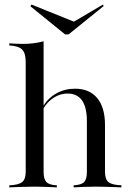

<svg xmlns="http://www.w3.org/2000/svg" viewBox="-20 -810 559 830"><path d="M298.4 0V-8.9Q331.5 -10.5 343.5 -23Q355.6 -35.5 355.6 -66.9V-285.5Q355.6 -346 334.7 -375.8Q313.7 -405.6 271.8 -405.6Q241.1 -405.6 213.7 -388.7Q186.3 -371.8 166.9 -340.3V-350.8Q187.9 -386.3 224.2 -406.5Q260.5 -426.6 304 -426.6Q366.9 -426.6 400.4 -385.9Q433.9 -345.2 433.9 -269.4V-66.9Q433.9 -35.5 448.8 -23Q463.7 -10.5 504.8 -8.9V0Q494.4 -0.8 476.2 -1.2Q458.1 -1.6 437.1 -2.4Q416.1 -3.2 396 -3.2Q366.9 -3.2 339.5 -2Q312.1 -0.8 298.4 0ZM20.2 0V-8.9Q60.5 -10.5 75.8 -23Q91.1 -35.5 91.1 -66.9V-542.7Q91.1 -579.8 75.8 -595.6Q60.5 -611.3 20.2 -613.7V-622.6Q34.7 -621.8 48.8 -621Q62.9 -620.2 77.4 -620.2Q101.6 -620.2 124.6 -623Q147.6 -625.8 168.5 -631.5V-66.9Q168.5 -35.5 180.6 -23Q192.7 -10.5 225.8 -8.9V0Q209.7 -0.8 183.1 -2Q156.5 -3.2 129 -3.2Q101.6 -3.2 71.4 -2Q41.1 -0.8 20.2 0ZM425 -790.3 428.2 -783.9 276.6 -661.3H261.3L111.3 -783.1L116.1 -790.3L312.1 -711.3H291.1Z"/></svg>

Font: Playfair 144pt
Style: Regular
Weight: 400
Designer: Claus Eggers Sørensen
Foundry: Claus Eggers Sørensen
Version: Version 2.001;gftools[0.9.30]